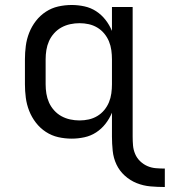

<svg xmlns="http://www.w3.org/2000/svg" viewBox="-20 -548 681 770"><path d="M641 202Q612 202 583.5 199.5Q555 197 528.5 186.5Q502 176 480.5 156.5Q459 137 447 111.5Q435 86 432 57Q429 28 429 0V-96Q419 -72 403 -51.5Q387 -31 365.5 -17Q344 -3 318.5 2.5Q293 8 268 8Q240 8 213.5 2Q187 -4 164 -19Q141 -34 124 -56Q107 -78 97 -103.5Q87 -129 83.5 -156Q80 -183 80 -210V-310Q80 -337 83.5 -364Q87 -391 97 -416.5Q107 -442 124 -464Q141 -486 164 -501Q187 -516 213.5 -522Q240 -528 268 -528Q293 -528 318.5 -522.5Q344 -517 365.5 -503Q387 -489 403 -468.5Q419 -448 429 -424V-520H512V0Q512 18 513.5 35.5Q515 53 522 69.5Q529 86 542 98.5Q555 111 571 118Q587 125 605 126.5Q623 128 641 128ZM299 -65Q318 -65 336 -69Q354 -73 370 -82.5Q386 -92 398 -106.5Q410 -121 417 -138Q424 -155 426.5 -173.5Q429 -192 429 -210V-310Q429 -328 426.5 -346.5Q424 -365 417 -382Q410 -399 398 -413.5Q386 -428 370 -437.5Q354 -447 336 -451Q318 -455 299 -455Q280 -455 261.5 -451Q243 -447 226.5 -438Q210 -429 197 -414.5Q184 -400 176.5 -383Q169 -366 166 -347.5Q163 -329 163 -310V-210Q163 -191 166 -172.5Q169 -154 176.5 -137Q184 -120 197 -105.5Q210 -91 226.5 -82Q243 -73 261.5 -69Q280 -65 299 -65Z"/></svg>

Font: Zed Mono Extended
Style: Regular
Weight: 400
Width: 7
Monospace: yes
Designer: Belleve Invis
Foundry: Belleve Invis
Version: Version 1.0.0; ttfautohint (v1.8.4)